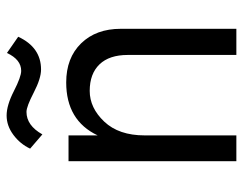

<svg xmlns="http://www.w3.org/2000/svg" viewBox="-97 -637 734 580"><g transform="rotate(-90 270.0 -347.0)"><path d="M222 -634Q181 -634 154 -586L111 -623Q125 -653 152.5 -673.5Q180 -694 211 -694Q242 -694 285 -672Q328 -650 346 -650Q380 -650 400 -693L449 -659Q417 -590 350 -590Q323 -590 280.5 -612Q238 -634 222 -634ZM473 0H394V-328Q394 -384 365.5 -413.5Q337 -443 285.5 -443Q234 -443 192.5 -399Q151 -355 151 -277V0H73V-507H151V-419Q196 -514 311 -514Q385 -514 429 -469Q473 -424 473 -349Z"/></g></svg>

Font: Hind Jalandhar
Style: Regular
Weight: 400
Designer: Namrata Goyal
Foundry: Indian Type Foundry
Version: Version 0.702;PS 1.0;hotconv 1.0.81;makeotf.lib2.5.63406